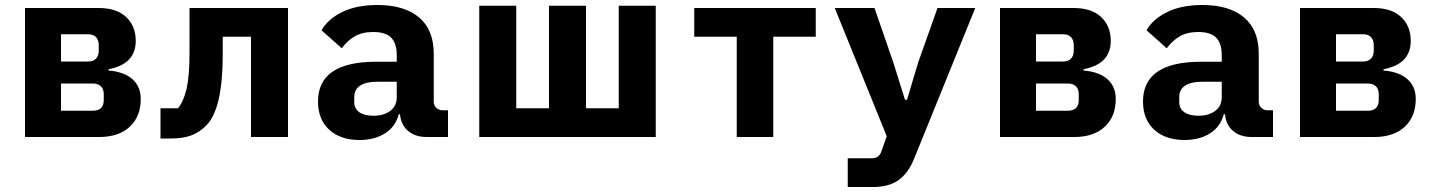

<svg xmlns="http://www.w3.org/2000/svg" viewBox="-20 -548 5740 768"><path d="M80 -516H375Q446 -516 484.5 -480Q523 -444 523 -384Q523 -339 496.5 -310.5Q470 -282 414 -271V-266Q476 -261 509.5 -231.5Q543 -202 543 -152Q543 -82 499 -41Q455 0 377 0H80ZM351 -105Q373 -105 384 -116Q395 -127 395 -147V-171Q395 -192 383.5 -203Q372 -214 351 -214H224V-105ZM333 -302Q353 -302 364 -313.5Q375 -325 375 -346V-367Q375 -388 364 -399.5Q353 -411 333 -411H224V-302Z M622 -115H692Q715 -143 726.5 -194Q738 -245 738 -335V-516H1132V0H984V-401H871V-331Q871 -112 805 -46Q777 -18 744 -6Q711 6 663 6H622Z M1687 0Q1641 0 1612.5 -24Q1584 -48 1580 -91H1575Q1562 -41 1520 -14.5Q1478 12 1418 12Q1342 12 1297 -29Q1252 -70 1252 -142Q1252 -301 1484 -301H1567V-327Q1567 -374 1545 -397Q1523 -420 1473 -420Q1429 -420 1399.5 -403Q1370 -386 1347 -355L1266 -427Q1293 -473 1350 -500.5Q1407 -528 1490 -528Q1597 -528 1656 -478.5Q1715 -429 1715 -333V-141Q1715 -127 1725 -117Q1735 -107 1749 -107H1772V0ZM1567 -159V-221H1488Q1444 -221 1420.5 -205.5Q1397 -190 1397 -160V-140Q1397 -113 1417.5 -99Q1438 -85 1474 -85Q1515 -85 1541 -104.5Q1567 -124 1567 -159Z M2045 -525V-115H2176V-525H2324V-115H2455V-525H2603V0H1897V-525Z M2927 -401H2757V-516H3243V-401H3073V0H2927Z M3730 -516H3881L3638 83Q3615 142 3576 171Q3537 200 3473 200H3371V85H3467Q3496 85 3505 59L3527 -3L3319 -516H3478L3553 -299L3600 -149H3608L3653 -299Z M3980 -516H4275Q4346 -516 4384.5 -480Q4423 -444 4423 -384Q4423 -339 4396.5 -310.5Q4370 -282 4314 -271V-266Q4376 -261 4409.5 -231.5Q4443 -202 4443 -152Q4443 -82 4399 -41Q4355 0 4277 0H3980ZM4251 -105Q4273 -105 4284 -116Q4295 -127 4295 -147V-171Q4295 -192 4283.5 -203Q4272 -214 4251 -214H4124V-105ZM4233 -302Q4253 -302 4264 -313.5Q4275 -325 4275 -346V-367Q4275 -388 4264 -399.5Q4253 -411 4233 -411H4124V-302Z M4987 0Q4941 0 4912.5 -24Q4884 -48 4880 -91H4875Q4862 -41 4820 -14.5Q4778 12 4718 12Q4642 12 4597 -29Q4552 -70 4552 -142Q4552 -301 4784 -301H4867V-327Q4867 -374 4845 -397Q4823 -420 4773 -420Q4729 -420 4699.5 -403Q4670 -386 4647 -355L4566 -427Q4593 -473 4650 -500.5Q4707 -528 4790 -528Q4897 -528 4956 -478.5Q5015 -429 5015 -333V-141Q5015 -127 5025 -117Q5035 -107 5049 -107H5072V0ZM4867 -159V-221H4788Q4744 -221 4720.5 -205.5Q4697 -190 4697 -160V-140Q4697 -113 4717.5 -99Q4738 -85 4774 -85Q4815 -85 4841 -104.5Q4867 -124 4867 -159Z M5180 -516H5475Q5546 -516 5584.5 -480Q5623 -444 5623 -384Q5623 -339 5596.5 -310.5Q5570 -282 5514 -271V-266Q5576 -261 5609.5 -231.5Q5643 -202 5643 -152Q5643 -82 5599 -41Q5555 0 5477 0H5180ZM5451 -105Q5473 -105 5484 -116Q5495 -127 5495 -147V-171Q5495 -192 5483.5 -203Q5472 -214 5451 -214H5324V-105ZM5433 -302Q5453 -302 5464 -313.5Q5475 -325 5475 -346V-367Q5475 -388 5464 -399.5Q5453 -411 5433 -411H5324V-302Z"/></svg>

Font: iA Writer Quattro V
Style: Regular
Weight: 400
Designer: Mike Abbink, Paul van der Laan, Pieter van Rosmalen, Oliver Reichenstein
Foundry: Information Architects Inc.
Version: Version 2.000